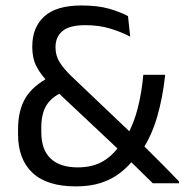

<svg xmlns="http://www.w3.org/2000/svg" viewBox="-20 -670 674 702"><path d="M538.5 0Q529.5 -9 514 -24Q498.5 -39 481.5 -56Q464.5 -73 449.5 -87.2Q434.5 -101.5 427 -109.5L416 -121L174 -348.5L162 -363Q129.5 -396 113.8 -426.2Q98 -456.5 98 -497V-500.5Q98 -570 142 -610Q186 -650 278 -650Q337.5 -650 379.2 -638Q421 -626 448 -611L456 -536Q424 -553 383 -565.5Q342 -578 292.5 -578Q234 -578 208.5 -556.5Q183 -535 183 -498V-495.5Q183 -467 197.8 -443Q212.5 -419 241.5 -391L466.5 -177L486 -155.5Q500.5 -142 515 -127.5Q529.5 -113 544.5 -98Q559.5 -83 574.8 -67.8Q590 -52.5 605 -37Q620 -21.5 634.5 -6.5V0ZM257.5 11.5Q152 11.5 99 -38Q46 -87.5 46 -179V-197.5Q46 -266 72.8 -311.2Q99.5 -356.5 164 -390L207.5 -332.5Q166.5 -313.5 148.8 -283.2Q131 -253 131 -204V-186.5Q131 -123 165 -90.5Q199 -58 264.5 -58Q319.5 -58 357.8 -81Q396 -104 423.5 -147L444.5 -174Q469.5 -219 483.8 -275Q498 -331 504 -396.5H584Q575 -313 554.8 -243.5Q534.5 -174 500 -121.5L478 -98.5Q452.5 -64 421 -39.2Q389.5 -14.5 349.5 -1.5Q309.5 11.5 257.5 11.5Z"/></svg>

Font: Anek Gujarati
Style: Regular
Weight: 400
Designer: Mrunmayee Ghaisas (Gujarati), Yesha Goshar (Latin)
Foundry: Ek Type
Version: Version 1.003